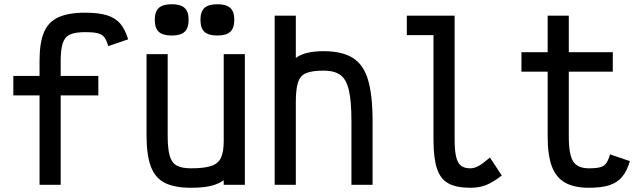

<svg xmlns="http://www.w3.org/2000/svg" viewBox="-20 -874 3040 908"><path d="M167 0V-423H43V-515H167V-587Q167 -671 187.5 -720.5Q208 -770 255.5 -792Q303 -814 382 -814Q445 -814 485 -802Q525 -790 548.5 -762.5Q572 -735 586 -688L492 -656Q484 -683 474 -697Q464 -711 443.5 -716.5Q423 -722 382 -722Q337 -722 312 -711Q287 -700 277 -670.5Q267 -641 267 -587V-515H445V-423H267V0Z M883 14Q805 14 759 -9.5Q713 -33 693 -87.5Q673 -142 673 -233V-618H773V-233Q773 -171 782.5 -137.5Q792 -104 816 -91Q840 -78 883 -78Q945 -78 978.5 -89Q1012 -100 1025 -128Q1038 -156 1038 -206V-618H1138V0H1038V-21Q1020 -9 998 -1Q976 7 947.5 10.5Q919 14 883 14ZM1008 -706Q966 -706 947 -723.5Q928 -741 928 -781Q928 -819 947 -836.5Q966 -854 1008 -854Q1050 -854 1069 -836.5Q1088 -819 1088 -781Q1088 -741 1069 -723.5Q1050 -706 1008 -706ZM792 -706Q750 -706 731 -723.5Q712 -741 712 -781Q712 -819 731 -836.5Q750 -854 792 -854Q834 -854 853 -836.5Q872 -819 872 -781Q872 -741 853 -723.5Q834 -706 792 -706Z M1279 0V-800H1379V-600Q1402 -617 1435 -624.5Q1468 -632 1510 -632Q1597 -632 1648 -600.5Q1699 -569 1720.5 -496.5Q1742 -424 1742 -301V0H1642V-301Q1642 -395 1630 -447Q1618 -499 1589.5 -519.5Q1561 -540 1510 -540Q1457 -540 1428.5 -528.5Q1400 -517 1389.5 -485Q1379 -453 1379 -391V0Z M2204 14Q2138 14 2100 -7Q2062 -28 2046 -78Q2030 -128 2030 -214V-708H1904V-800H2130V-214Q2130 -163 2137 -133Q2144 -103 2160 -90.5Q2176 -78 2204 -78Q2223 -78 2243 -89Q2263 -100 2297 -129L2353 -44Q2310 -11 2278 1.5Q2246 14 2204 14Z M2765 14Q2695 14 2652 -10.5Q2609 -35 2589.5 -88Q2570 -141 2570 -227V-535H2446V-627H2570V-800H2670V-627H2878V-535H2670V-227Q2670 -142 2691 -110Q2712 -78 2765 -78Q2801 -78 2819.5 -83.5Q2838 -89 2847.5 -103Q2857 -117 2865 -144L2959 -112Q2945 -65 2922 -37.5Q2899 -10 2861.5 2Q2824 14 2765 14Z"/></svg>

Font: Victor Mono Thin
Style: Bold
Weight: 700
Monospace: yes
Version: Version 1.561;gftools[0.9.30]